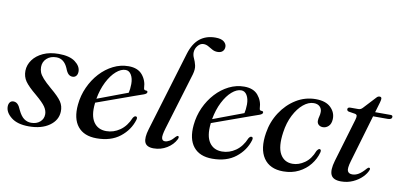

<svg xmlns="http://www.w3.org/2000/svg" viewBox="-69 -942 2466 1171"><g transform="rotate(10 1164.0 -356.0)"><path d="M164.5 -14.5Q198 -14.5 219.2 -33Q240.5 -51.5 240.5 -80.5Q240.5 -103 225.2 -125.8Q210 -148.5 164.5 -187Q114 -228.5 94.5 -256.5Q75 -284.5 75.5 -321.5Q76.5 -358 99 -389Q121.5 -420 162.2 -438.8Q203 -457.5 258.5 -457.5Q325.5 -457.5 360.2 -431.8Q395 -406 395.5 -373Q395.5 -355 387 -345Q378.5 -335 364.5 -335Q350 -335 339.2 -344.8Q328.5 -354.5 319 -380Q295.5 -434.5 248 -434.5Q211.5 -434.5 188.5 -413.5Q165.5 -392.5 165.5 -360Q165.5 -343 171.5 -327.2Q177.5 -311.5 195 -291.8Q212.5 -272 246.5 -243Q297.5 -200.5 315.2 -173.5Q333 -146.5 331.5 -112.5Q329.5 -59 281 -24.8Q232.5 9.5 154 9.5Q83.5 9.5 45.2 -20.8Q7 -51 7 -87.5Q7 -103.5 14.8 -113.8Q22.5 -124 36.5 -124Q52 -124 63 -113.2Q74 -102.5 84 -77.5Q100.5 -43 120.2 -28.8Q140 -14.5 164.5 -14.5Z M794.5 -144.5Q775 -79 718.8 -34.8Q662.5 9.5 574 9.5Q495.5 9.5 457 -38.2Q418.5 -86 427 -173.5Q432.5 -231 455.8 -282.2Q479 -333.5 515.2 -373Q551.5 -412.5 596.8 -435Q642 -457.5 691 -457.5Q748 -457.5 776.5 -423.8Q805 -390 806.5 -344Q807 -329 820.5 -330Q830.5 -330 831 -322Q831.5 -311.5 811.5 -304.5Q796.5 -299.5 762.2 -287.2Q728 -275 685 -259.5Q642 -244 600 -229Q558 -214 528 -203Q527.5 -200.5 527.5 -197.5Q519.5 -122 546 -83Q572.5 -44 624.5 -44Q669.5 -44 708.8 -71.2Q748 -98.5 770 -151.5Q778.5 -164.5 786.5 -164Q799.5 -163.5 794.5 -144.5ZM677 -432Q648.5 -432 619 -406.2Q589.5 -380.5 566 -334.5Q542.5 -288.5 531.5 -228Q559.5 -238.5 594.8 -251.8Q630 -265 663.2 -277.5Q696.5 -290 719.5 -298.5Q725 -320 725.5 -353.5Q725.5 -388 712.2 -410Q699 -432 677 -432Z M1182.5 -721.5Q1218 -721.5 1234.8 -708Q1251.5 -694.5 1251.5 -676.5Q1251.5 -659 1240.5 -648.2Q1229.5 -637.5 1209 -637.5Q1191 -637.5 1176.5 -645.5Q1162 -653.5 1148 -661.8Q1134 -670 1118 -670Q1098 -670 1082.8 -651.8Q1067.5 -633.5 1066.5 -610.5Q1066 -592 1074.8 -574Q1083.5 -556 1089 -533Q1094.5 -510 1085 -476.5L978 -123Q964 -76 968 -60.5Q972 -45 987.5 -45Q1000.5 -45 1016 -54Q1031.5 -63 1048.5 -83.5Q1056.5 -92 1062 -90.5Q1071 -87.5 1063.5 -71Q1046 -36 1008.8 -13.2Q971.5 9.5 927 9.5Q883.5 9.5 872.2 -17.5Q861 -44.5 878 -100.5L1027 -594Q1047 -659.5 1086 -690.5Q1125 -721.5 1182.5 -721.5Z M1511 -144.5Q1491.5 -79 1435.2 -34.8Q1379 9.5 1290.5 9.5Q1212 9.5 1173.5 -38.2Q1135 -86 1143.5 -173.5Q1149 -231 1172.2 -282.2Q1195.5 -333.5 1231.8 -373Q1268 -412.5 1313.2 -435Q1358.5 -457.5 1407.5 -457.5Q1464.5 -457.5 1493 -423.8Q1521.5 -390 1523 -344Q1523.5 -329 1537 -330Q1547 -330 1547.5 -322Q1548 -311.5 1528 -304.5Q1513 -299.5 1478.8 -287.2Q1444.5 -275 1401.5 -259.5Q1358.5 -244 1316.5 -229Q1274.5 -214 1244.5 -203Q1244 -200.5 1244 -197.5Q1236 -122 1262.5 -83Q1289 -44 1341 -44Q1386 -44 1425.2 -71.2Q1464.5 -98.5 1486.5 -151.5Q1495 -164.5 1503 -164Q1516 -163.5 1511 -144.5ZM1393.5 -432Q1365 -432 1335.5 -406.2Q1306 -380.5 1282.5 -334.5Q1259 -288.5 1248 -228Q1276 -238.5 1311.2 -251.8Q1346.5 -265 1379.8 -277.5Q1413 -290 1436 -298.5Q1441.5 -320 1442 -353.5Q1442 -388 1428.8 -410Q1415.5 -432 1393.5 -432Z M1842.5 -432Q1810 -432 1778 -405.5Q1746 -379 1721.8 -332Q1697.5 -285 1689 -223.5Q1676 -133.5 1701 -89.2Q1726 -45 1778 -45Q1816 -45 1852.5 -70.5Q1889 -96 1908.5 -147.5Q1918.5 -162.5 1925.5 -162Q1938 -161.5 1933.5 -142.5Q1922.5 -101.5 1895 -66.8Q1867.5 -32 1825.5 -10.8Q1783.5 10.5 1729.5 10.5Q1646.5 10.5 1608.2 -45.8Q1570 -102 1586.5 -203Q1597.5 -273 1635.2 -331Q1673 -389 1728.8 -423.5Q1784.5 -458 1850.5 -458Q1912 -458 1943.5 -427.5Q1975 -397 1973 -355Q1971.5 -326 1956.2 -311.5Q1941 -297 1922 -297Q1905 -297 1894.8 -306.5Q1884.5 -316 1885 -332Q1885.5 -345.5 1889.2 -358.2Q1893 -371 1893 -386.5Q1893 -406 1879.8 -419Q1866.5 -432 1842.5 -432Z M2101 -411.5 2060.5 -418Q2049.5 -421.5 2049.5 -431Q2049.5 -443.5 2067 -443.5H2115.5Q2130.5 -443.5 2141.5 -455.5L2212 -531.5Q2220 -541 2231 -541Q2243 -541 2243 -529Q2243 -521.5 2238.5 -505L2220 -442.5H2316.5Q2328.5 -442.5 2328.5 -432.5Q2328.5 -415.5 2302 -415.5H2212L2126 -123Q2112 -75.5 2119 -60Q2126 -44.5 2148 -44.5Q2168 -44.5 2187.5 -56.2Q2207 -68 2229.5 -94.5Q2237 -103 2242.5 -102.5Q2251.5 -102 2248.5 -90.5Q2240 -67 2217.2 -44Q2194.5 -21 2161 -5.8Q2127.5 9.5 2087.5 9.5Q2038.5 9.5 2025.2 -19.2Q2012 -48 2029.5 -107.5L2109 -375Q2114.5 -394 2112.8 -401.5Q2111 -409 2101 -411.5Z"/></g></svg>

Font: Fraunces 72pt S000
Style: Italic
Weight: 400
Italic angle: -16°
Version: Version 1.000; ttfautohint (v1.8.3)